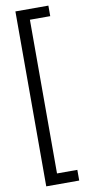

<svg xmlns="http://www.w3.org/2000/svg" viewBox="-121 -840 618 1256"><g transform="rotate(-10 188.0 -212.0)"><path d="M298 369H79V-793H298V-723H163V298H298Z"/></g></svg>

Font: Noto Sans Kannada SemiCondensed
Style: Regular
Weight: 400
Width: 4
Designer: Jelle Bosma - Monotype Design Team
Foundry: Monotype Imaging Inc.
Version: Version 2.005; ttfautohint (v1.8.4.7-5d5b)